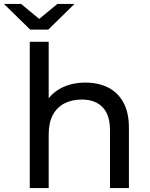

<svg xmlns="http://www.w3.org/2000/svg" viewBox="-60 -954 761 974"><path d="M91 0V-742H187V-387L168 -425Q194 -477 248 -506Q302 -535 374 -535Q439 -535 488.5 -510Q538 -485 566 -434Q594 -383 594 -305V0H498V-294Q498 -371 460.5 -410Q423 -449 355 -449Q304 -449 266 -429Q228 -409 207.5 -370Q187 -331 187 -273V0ZM93 -804 -40 -934H47L179 -825H99L231 -934H318L185 -804Z"/></svg>

Font: Montserrat Thin Medium
Style: Regular
Weight: 500
Version: Version 9.000